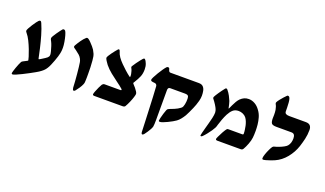

<svg xmlns="http://www.w3.org/2000/svg" viewBox="-80 -1206 3289 1941"><g transform="rotate(20 1564.0 -236.0)"><path d="M64 78.6Q52.2 78.6 52.2 66.9Q52.2 62.5 57.4 45.4Q62.5 28.3 70.3 6.1Q78.1 -16.1 86.7 -36.6Q95.2 -57.1 101.6 -68.4Q104 -71.8 107.2 -75Q110.4 -78.1 116.7 -81.1Q129.4 -87.9 142.8 -94.5Q156.2 -101.1 161.6 -104.5Q165 -106.4 165 -110.4Q165 -115.7 155.8 -146Q146.5 -176.3 130.9 -217.5Q115.2 -258.8 95.2 -299.1Q75.2 -339.4 53.7 -364.3Q43 -375.5 43 -384.8Q43 -393.1 53.5 -412.8Q64 -432.6 78.9 -455.6Q93.8 -478.5 106.9 -496.3Q120.1 -514.2 125.5 -518.6Q127.9 -521.5 132.1 -524.2Q136.2 -526.9 142.1 -526.9Q147.9 -526.9 151.6 -522.2Q155.3 -517.6 158.7 -510.3Q182.1 -457 200.9 -392.1Q219.7 -327.1 233.6 -266.4Q247.6 -205.6 255.9 -163.6Q257.3 -156.7 261.2 -156.7Q262.2 -156.7 271 -161.1Q276.9 -164.6 290.8 -173.1Q304.7 -181.6 318.8 -190.9Q333 -200.2 338.9 -205.6Q345.7 -211.9 350.1 -219.2Q354.5 -226.6 354.5 -239.7Q354.5 -251 348.4 -275.1Q342.3 -299.3 333.7 -325Q325.2 -350.6 317.9 -364.7Q314.5 -371.6 309.3 -381.3Q304.2 -391.1 304.2 -399.9Q304.2 -407.2 314.2 -424.3Q324.2 -441.4 338.1 -461.4Q352.1 -481.4 364.7 -498.3Q377.4 -515.1 382.8 -521Q386.2 -526.9 397 -526.9Q406.2 -526.9 413.6 -517.1Q421.9 -503.9 430.2 -473.9Q438.5 -443.8 444.3 -409.7Q450.2 -375.5 450.2 -350.1Q450.2 -319.3 447.5 -305.9Q444.8 -292.5 443.8 -285.6Q441.9 -273.9 434.8 -250.7Q427.7 -227.5 417.7 -200.4Q407.7 -173.3 397 -148.4Q386.2 -123.5 376.5 -108.4Q363.8 -86.9 346.9 -71.8Q330.1 -56.6 306.6 -41Q300.3 -36.6 277.1 -23.4Q253.9 -10.3 222.2 6.8Q190.4 23.9 157 40.5Q123.5 57.1 96.7 68.4Q71.3 78.6 64 78.6Z M700.7 22Q693.4 22 689.9 13.2Q686.5 4.4 685.5 -5.9Q684.6 -33.2 681.9 -71.3Q679.2 -109.4 675.5 -148.9Q671.9 -188.5 668 -221.4Q664.1 -254.4 661.1 -271.5Q659.2 -284.7 649.2 -304.7Q639.2 -324.7 623 -338.9Q600.1 -358.9 582.8 -370.8Q565.4 -382.8 558.1 -388.2Q551.8 -393.6 551.8 -399.9Q551.8 -404.8 555.2 -411.6Q572.3 -441.9 593.5 -472.4Q614.7 -502.9 638.2 -523.4Q643.6 -526.9 648.9 -526.9Q651.9 -526.9 657.7 -524.4Q669.9 -518.1 687.5 -500.2Q705.1 -482.4 720.9 -463.9Q736.8 -445.3 742.7 -435.1Q749.5 -424.3 760.5 -400.6Q771.5 -377 774.9 -329.1Q778.3 -294.9 779.3 -257.6Q780.3 -220.2 780.3 -187Q780.3 -167.5 780.3 -149.4Q780.3 -131.3 779.3 -116.2Q778.8 -105.5 778.1 -95.9Q777.3 -86.4 771.5 -72.8Q763.7 -53.7 746.1 -27.3Q728.5 -1 716.3 13.2Q708.5 22 700.7 22Z M915.5 0Q897 0 897 -11.7Q897 -20 906.2 -44.2Q915.5 -68.4 927.2 -93.8Q939 -119.1 946.8 -131.3Q949.2 -135.3 956.1 -140.6Q962.9 -146 973.1 -146H1142.1Q1145.5 -146 1149.2 -147.2Q1152.8 -148.4 1152.8 -152.3Q1152.8 -156.7 1146.5 -162.1Q1122.6 -183.6 1084 -211.2Q1045.4 -238.8 1005.1 -271.5Q964.8 -304.2 935.5 -339.8Q922.9 -355.5 910.4 -376Q897.9 -396.5 897.9 -404.3Q897.9 -411.6 907.7 -428Q917.5 -444.3 931.2 -463.1Q944.8 -481.9 958 -498Q971.2 -514.2 977.5 -521Q980 -523.4 982.2 -525.6Q984.4 -527.8 987.8 -527.8Q994.1 -527.8 997.1 -522.7Q1000 -517.6 1001 -513.7Q1010.7 -480.5 1029.1 -454.3Q1047.4 -428.2 1074.7 -400.9Q1097.2 -377.9 1126.7 -351.3Q1156.2 -324.7 1183.1 -304.7Q1184.1 -303.7 1185.5 -303.7Q1191.4 -303.7 1191.4 -311.5Q1191.4 -319.8 1189.2 -334.5Q1187 -349.1 1181.6 -365.7Q1176.8 -381.3 1171.6 -389.9Q1166.5 -398.4 1166.5 -404.3Q1166.5 -408.7 1171.9 -416.5Q1183.1 -434.6 1198.2 -455.8Q1213.4 -477.1 1227.3 -494.4Q1241.2 -511.7 1247.1 -518.1Q1256.8 -527.8 1260.7 -527.8Q1265.1 -527.8 1268.8 -524.2Q1272.5 -520.5 1274.9 -518.1Q1280.3 -512.2 1291.3 -486.6Q1302.2 -460.9 1302.2 -425.3Q1302.2 -380.9 1288.8 -348.4Q1275.4 -315.9 1248 -271.5Q1244.6 -266.1 1242.7 -263.9Q1240.7 -261.7 1240.7 -257.3Q1240.7 -253.9 1243.7 -251.2Q1246.6 -248.5 1251.5 -242.2Q1260.3 -233.4 1272.9 -218.3Q1285.6 -203.1 1295.2 -187.7Q1304.7 -172.4 1304.7 -162.6Q1304.7 -152.8 1296.6 -127Q1288.6 -101.1 1275.1 -69.6Q1261.7 -38.1 1245.6 -10.7Q1237.8 0 1218.3 0Z M1503.4 200.2Q1492.7 200.2 1491.2 176.8Q1489.3 124.5 1486.6 61.5Q1483.9 -1.5 1481.2 -67.1Q1478.5 -132.8 1475.6 -194.6Q1472.7 -256.3 1469.2 -306.2Q1468.3 -318.4 1460.2 -325.4Q1452.1 -332.5 1441.4 -332.5Q1430.7 -332.5 1421.9 -334.5Q1413.1 -336.4 1408.7 -337.9Q1404.3 -339.4 1401.9 -343.8Q1399.4 -348.1 1399.4 -350.6Q1399.4 -358.9 1411.1 -382.1Q1422.9 -405.3 1439.9 -433.6Q1457 -461.9 1474.1 -486.6Q1491.2 -511.2 1502.4 -522.5Q1508.3 -528.3 1517.1 -528.3Q1529.8 -528.3 1533.2 -516.1Q1538.1 -497.1 1543.5 -490.5Q1548.8 -483.9 1558.6 -483.9H1863.8Q1895 -483.9 1910.6 -467.5Q1926.3 -451.2 1931.4 -426Q1936.5 -400.9 1936.5 -374.5Q1936.5 -347.7 1928.5 -316.7Q1920.4 -285.6 1913.6 -268.6Q1908.2 -253.4 1897.5 -228.3Q1886.7 -203.1 1874.5 -177.2Q1862.3 -151.4 1852.1 -132.8Q1836.9 -107.9 1820.1 -87.2Q1803.2 -66.4 1784.2 -52.7Q1771.5 -43.5 1749.8 -31.2Q1728 -19 1703.9 -7.3Q1679.7 4.4 1658.9 12.2Q1638.2 20 1626.5 20Q1613.8 20 1613.8 9.8Q1613.8 2.4 1619.1 -20Q1624.5 -42.5 1632.3 -68.4Q1640.1 -94.2 1647 -111.3Q1651.9 -122.6 1657 -127Q1662.1 -131.3 1671.4 -134.8Q1688 -140.6 1720.9 -154.3Q1753.9 -168 1780.8 -188Q1793.5 -197.3 1797.6 -209Q1801.8 -220.7 1805.2 -234.4Q1809.1 -251.5 1809.8 -265.9Q1810.5 -280.3 1810.5 -295.9Q1810.5 -317.4 1801.8 -326.7Q1793 -335.9 1771 -335.9H1609.4Q1595.7 -335.9 1590.3 -327.6Q1585 -319.3 1585 -307.1V11.7Q1585 35.6 1584 58.1Q1583 80.6 1580.6 89.4Q1577.1 99.1 1574.2 105.5Q1571.3 111.8 1567.4 119.1Q1556.6 137.2 1546.4 153.8Q1536.1 170.4 1522 188Q1511.7 200.2 1503.4 200.2Z M2066.9 14.2Q2060.1 14.2 2060.1 5.9Q2060.1 0.5 2066.7 -25.1Q2073.2 -50.8 2081.8 -82Q2090.3 -113.3 2096.2 -134.8Q2104.5 -161.6 2112.5 -198.5Q2120.6 -235.4 2120.6 -258.3Q2120.6 -268.1 2117.9 -277.8Q2115.2 -287.6 2112.8 -293.9Q2106.9 -309.6 2090.6 -335.4Q2074.2 -361.3 2056.6 -383.3Q2054.2 -386.7 2052.5 -389.2Q2050.8 -391.6 2050.8 -395Q2050.8 -399.9 2054.2 -406.7Q2061 -420.9 2083.7 -454.8Q2106.4 -488.8 2132.8 -521.5Q2137.7 -527.8 2145 -527.8Q2150.4 -527.8 2157.2 -520Q2177.7 -495.6 2192.9 -466.8Q2208 -438 2215.3 -418.9Q2220.2 -405.3 2224.1 -388.7Q2228 -372.1 2230.5 -360.1Q2232.9 -348.1 2232.9 -347.2Q2232.9 -345.7 2234.4 -345.7Q2237.3 -345.7 2238.8 -349.1Q2246.1 -364.7 2256.3 -387.2Q2266.6 -409.7 2279.5 -431.6Q2292.5 -453.6 2306.2 -467.3Q2326.2 -486.3 2347.2 -495.6Q2368.2 -504.9 2395 -504.9Q2428.7 -504.9 2460.7 -486.8Q2492.7 -468.8 2517.6 -433.1Q2540 -402.8 2550.8 -366Q2561.5 -329.1 2565.2 -292.7Q2568.8 -256.3 2568.8 -226.6Q2568.8 -181.6 2565.4 -152.3Q2562 -121.1 2546.9 -81.1Q2531.7 -41 2516.1 -15.1Q2510.3 -5.9 2503.9 -2.9Q2497.6 0 2487.3 0H2237.8Q2230.5 0 2225.3 -2.4Q2220.2 -4.9 2220.2 -14.2Q2220.2 -15.1 2222.9 -22.9Q2225.6 -30.8 2229 -37.6Q2240.7 -64 2257.8 -94.5Q2274.9 -125 2285.6 -138.7Q2289.6 -142.6 2293 -144.8Q2296.4 -147 2305.7 -147H2451.7Q2465.3 -147 2465.3 -156.7Q2465.3 -179.2 2461.9 -200.4Q2458.5 -221.7 2455.1 -239.7Q2451.7 -256.8 2442.9 -280.3Q2434.1 -303.7 2420.9 -320.3Q2407.2 -336.9 2385 -346.7Q2362.8 -356.4 2339.8 -356.4Q2301.3 -356.4 2278.1 -335.2Q2254.9 -314 2236.3 -278.3Q2220.7 -247.6 2208.3 -213.9Q2195.8 -180.2 2187 -150.4Q2184.6 -141.6 2182.6 -134.5Q2180.7 -127.4 2175.8 -118.2Q2168.5 -103.5 2153.1 -80.8Q2137.7 -58.1 2119.1 -34.9Q2100.6 -11.7 2083.5 5.4Q2074.7 14.2 2066.9 14.2Z M2739.3 22Q2727.5 22 2727.5 8.8Q2727.5 -6.3 2737.1 -34.4Q2746.6 -62.5 2759.5 -89.8Q2772.5 -117.2 2781.7 -129.4Q2789.6 -138.7 2797.9 -140.1Q2818.8 -145 2844.7 -154.8Q2870.6 -164.6 2893.6 -176.8Q2916.5 -189 2927.2 -201.2Q2953.6 -232.9 2953.6 -283.7Q2953.6 -308.1 2944.6 -322Q2935.5 -335.9 2912.6 -335.9H2753.9Q2710.4 -335.9 2699 -350.8Q2687.5 -365.7 2687.5 -405.3Q2687.5 -408.2 2688 -420.4Q2688.5 -432.6 2688.5 -441.9Q2688.5 -455.1 2687.7 -468.8Q2687 -482.4 2685.1 -494.1Q2681.6 -511.2 2677.2 -525.1Q2672.9 -539.1 2665.5 -551.3Q2663.1 -557.1 2663.1 -561Q2663.1 -564.5 2665.5 -570.3Q2671.9 -583 2686.5 -601.8Q2701.2 -620.6 2717.3 -638.4Q2733.4 -656.2 2743.7 -666Q2749.5 -671.9 2753.9 -671.9Q2772 -671.9 2778.3 -646.5Q2782.7 -633.3 2784.7 -606.4Q2786.6 -579.6 2787.1 -554Q2787.6 -528.3 2787.6 -517.1Q2787.6 -498 2800.3 -490.5Q2813 -482.9 2836.9 -482.9H3015.6Q3047.4 -482.9 3062.3 -466.3Q3077.1 -449.7 3077.1 -419.9Q3077.1 -368.7 3065.9 -321.5Q3054.7 -274.4 3042 -235.4Q3018.1 -163.1 2969.2 -103Q2920.4 -43 2853 -13.2Q2835.9 -5.9 2812.5 2.4Q2789.1 10.7 2768.3 16.4Q2747.6 22 2739.3 22Z"/></g></svg>

Font: David Libre
Style: Bold
Weight: 700
Designer: Ismar David, J. Victor Gaultney, Annie Olsen and Meir Sadan
Foundry: Monotype Imaging Inc. & SIL International
Version: Version 1.100; ttfautohint (v1.8.4.7-5d5b)